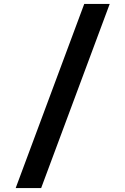

<svg xmlns="http://www.w3.org/2000/svg" viewBox="-20 -850 640 980"><path d="M60 110H190L540 -830H410Z"/></svg>

Font: JetBrains Mono
Style: Bold
Weight: 558
Monospace: yes
Designer: Philipp Nurullin, Konstantin Bulenkov
Foundry: JetBrains
Version: Version 2.305